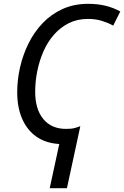

<svg xmlns="http://www.w3.org/2000/svg" viewBox="-20 -744 649 1004"><path d="M290 9Q220 5 171 -29Q122 -63 96 -122.5Q70 -182 70 -262Q70 -327 85 -392.5Q100 -458 129.5 -517.5Q159 -577 203.5 -623.5Q248 -670 307.5 -697Q367 -724 441 -724Q490 -724 531.5 -714Q573 -704 609 -684L572 -610Q547 -624 514 -634.5Q481 -645 440 -645Q384 -645 340 -623Q296 -601 262.5 -563Q229 -525 207.5 -476Q186 -427 175 -372.5Q164 -318 164 -264Q164 -173 206.5 -121.5Q249 -70 325 -70Q338 -70 350 -71Q362 -72 374.5 -75.5Q387 -79 400 -84L330 240H240Z"/></svg>

Font: Noto Sans Display
Style: Italic
Weight: 400
Italic angle: -12°
Designer: Monotype Design Team
Foundry: Monotype Imaging Inc.
Version: Version 2.003